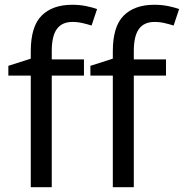

<svg xmlns="http://www.w3.org/2000/svg" viewBox="-20 -785 771 805"><path d="M332 -468H197V0H109V-468H15V-509L109 -539V-570Q109 -674 154.5 -719.5Q200 -765 283 -765Q314 -765 341 -759.5Q368 -754 387 -747L364 -678Q348 -683 327 -688Q306 -693 284 -693Q240 -693 218.5 -663.5Q197 -634 197 -571V-536H332ZM676 -468H541V0H453V-468H359V-509L453 -539V-570Q453 -674 498.5 -719.5Q544 -765 627 -765Q658 -765 685 -759.5Q712 -754 731 -747L708 -678Q692 -683 671 -688Q650 -693 628 -693Q584 -693 562.5 -663.5Q541 -634 541 -571V-536H676Z"/></svg>

Font: Noto Sans
Style: Regular
Weight: 400
Designer: Monotype Design Team
Foundry: Monotype Imaging Inc.
Version: Version 1.902